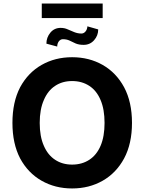

<svg xmlns="http://www.w3.org/2000/svg" viewBox="-20 -1063 822 1093"><path d="M731.4 -363.3Q731.4 -245.1 686.5 -161.1Q641.6 -78.1 564.5 -34.2Q487.3 9.8 390.6 9.8Q293.9 9.8 216.8 -34.2Q139.6 -78.1 94.7 -161.1Q50.8 -245.1 50.8 -363.3Q50.8 -482.4 94.7 -566.4Q139.6 -649.4 216.8 -693.4Q293.9 -737.3 390.6 -737.3Q487.3 -737.3 564.5 -693.4Q641.6 -649.4 686.5 -566.4Q731.4 -482.4 731.4 -363.3ZM575.2 -363.3Q575.2 -440.4 552.7 -493.2Q530.3 -546.9 488.3 -574.2Q446.3 -601.6 390.6 -601.6Q335 -601.6 293.9 -574.2Q252 -546.9 229.5 -493.2Q206.1 -440.4 206.1 -363.3Q206.1 -286.1 229.5 -233.4Q252 -180.7 293.9 -153.3Q335 -126 390.6 -126Q446.3 -126 488.3 -153.3Q530.3 -180.7 552.7 -233.4Q575.2 -286.1 575.2 -363.3ZM477.5 -913.1Q493.2 -908.2 539.1 -895.5Q539.1 -860.4 515.6 -834Q492.2 -807.6 456.1 -807.6Q429.7 -807.6 411.1 -815.4Q392.6 -823.2 376 -832Q359.4 -839.8 337.9 -839.8Q324.2 -839.8 314.5 -827.1Q305.7 -814.5 305.7 -797.9Q285.2 -803.7 244.1 -814.5Q244.1 -849.6 266.6 -877Q289.1 -904.3 325.2 -904.3Q347.7 -904.3 366.2 -895.5Q385.7 -887.7 403.3 -879.9Q422.9 -872.1 443.4 -872.1Q457 -872.1 466.8 -883.8Q476.6 -895.5 477.5 -913.1ZM564.5 -1043Q564.5 -1022.5 564.5 -960Q477.5 -960 217.8 -960Q217.8 -981.4 217.8 -1043Q303.7 -1043 564.5 -1043Z"/></svg>

Font: DeepSea
Style: Bold
Weight: 700
Designer: Stem
Version: Version 3.019;git-0a5106e0b